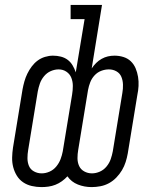

<svg xmlns="http://www.w3.org/2000/svg" viewBox="-20 -755 640 783"><path d="M149 8Q129 8 109.5 3.5Q90 -1 74.5 -11.5Q59 -22 49 -38Q39 -54 34 -73Q29 -92 29.5 -112.5Q30 -133 33 -153L72 -391Q75 -407 79.5 -423Q84 -439 91.5 -454.5Q99 -470 109.5 -484Q120 -498 133.5 -508Q147 -518 163.5 -523Q180 -528 196 -528Q213 -528 228.5 -524Q244 -520 256 -511Q268 -502 276 -488.5Q284 -475 289 -460L325 -677H268V-735H396L354 -476Q362 -488 372 -498Q382 -508 394.5 -515Q407 -522 420 -525Q433 -528 447 -528Q466 -528 483.5 -522.5Q501 -517 513.5 -505Q526 -493 533 -476.5Q540 -460 543 -441.5Q546 -423 545 -404.5Q544 -386 540 -367L501 -129Q498 -112 492.5 -94.5Q487 -77 477.5 -61Q468 -45 454.5 -31Q441 -17 424.5 -8Q408 1 389.5 4.5Q371 8 354 8Q324 8 297.5 -2.5Q271 -13 255 -36Q245 -25 232.5 -16Q220 -7 206 -1.5Q192 4 177.5 6Q163 8 149 8ZM355 -48Q371 -48 387 -55Q403 -62 414.5 -76Q426 -90 431.5 -106Q437 -122 440 -138L479 -376Q482 -393 481.5 -410Q481 -427 475 -441.5Q469 -456 455 -464Q441 -472 424 -472Q408 -472 392.5 -466Q377 -460 365.5 -447.5Q354 -435 348 -419.5Q342 -404 339 -388L299 -144Q296 -127 296 -110Q296 -93 302.5 -78.5Q309 -64 323.5 -56Q338 -48 355 -48ZM150 -48Q166 -48 182 -55Q198 -62 209.5 -76Q221 -90 227 -106Q233 -122 236 -138L274 -369Q277 -387 277 -404.5Q277 -422 271 -437.5Q265 -453 251 -462.5Q237 -472 219 -472Q203 -472 187 -465Q171 -458 159.5 -444Q148 -430 142.5 -414Q137 -398 134 -382L95 -144Q92 -127 92 -110Q92 -93 98 -78.5Q104 -64 118.5 -56Q133 -48 150 -48Z"/></svg>

Font: Iosevka HT Light Extended
Style: Italic
Weight: 300
Width: 7
Italic angle: -9°
Monospace: yes
Designer: Belleve Invis
Foundry: Belleve Invis
Version: Version 32.3.0; ttfautohint (v1.8.4)